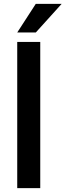

<svg xmlns="http://www.w3.org/2000/svg" viewBox="-20 -965 336 985"><path d="M186.5 -750V0H68.4V-750ZM68.4 -798.3 163.6 -945.3H296.4L163.6 -798.3Z"/></svg>

Font: Vazirmatn UI Medium
Style: Regular
Weight: 500
Designer: Saber Rastikerdar
Foundry: Saber Rastikerdar
Version: Version 33.003